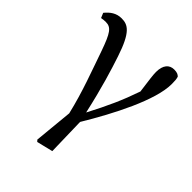

<svg xmlns="http://www.w3.org/2000/svg" viewBox="-212 -644 963 963"><g transform="rotate(45 269.5 -162.5)"><path d="M11 -457C21 -459 33 -460 42 -460C80 -460 96 -436 129 -343C164 -241 207 -130 236 -6L216 200L224 209L310 188L305 -14C396 -165 496 -359 496 -473C496 -497 495 -508 491 -521C483 -529 474 -534 453 -534C419 -534 397 -509 397 -461C397 -439 401 -411 411 -336C379 -243 346 -170 293 -69C261 -213 230 -312 207 -381C164 -511 130 -529 85 -529C48 -529 22 -510 0 -483Z"/></g></svg>

Font: Source Han Serif JP Medium
Style: Regular
Weight: 500
Designer: Ryoko NISHIZUKA 西塚涼子 (kana & ideographs); Frank Grießhammer (Latin, Greek & Cyrillic); Wenlong ZHANG 张文龙 (bopomofo); San
Foundry: Adobe Systems Incorporated
Version: Version 1.001;PS 1.001;hotconv 16.6.54;makeotf.lib2.5.65590